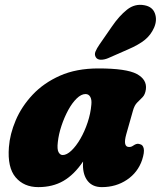

<svg xmlns="http://www.w3.org/2000/svg" viewBox="-20 -755 659 787"><path d="M497.5 -204.5Q483 -152.5 509 -152.5Q516.5 -152.5 521 -155Q525.5 -157.5 532.5 -162Q543.5 -168 553.5 -164Q566 -161.5 569.2 -146Q572.5 -130.5 562.5 -99.5Q545 -48 500.2 -18Q455.5 12 397.5 12Q360 12 340 -12.5Q320 -37 320 -79Q320 -86 320.5 -93Q284 -39 240 -13.5Q196 12 137 12Q78 12 44 -28.2Q10 -68.5 16.5 -152Q20.5 -205.5 44.5 -262Q68.5 -318.5 113.8 -366.8Q159 -415 226 -444.8Q293 -474.5 383.5 -474.5Q498 -474.5 540.5 -451.8Q583 -429 578 -389Q575 -367.5 564.5 -356.8Q554 -346 542.5 -334.8Q531 -323.5 525 -301.5ZM217 -172.5Q213.5 -143 220 -131.2Q226.5 -119.5 237 -119.5Q253.5 -119.5 272.8 -137.8Q292 -156 309.5 -186.2Q327 -216.5 339.2 -253.2Q351.5 -290 354.5 -326.5Q356.5 -346.5 350 -358Q343.5 -369.5 330.5 -369.5Q313 -369.5 294.2 -351.2Q275.5 -333 259.5 -303.5Q243.5 -274 232 -239.5Q220.5 -205 217 -172.5ZM438.5 -646Q468.5 -690 500.8 -715.5Q533 -741 572 -733.5Q605 -727.5 615 -700Q625 -672.5 611.5 -641.5Q598.5 -612 574.2 -592Q550 -572 505 -552.5L423 -516.5Q407.5 -510 393.2 -510.2Q379 -510.5 373 -520Q366 -531 371.5 -544Q377 -557 387 -571.5Z"/></svg>

Font: Fraunces 72pt SuperSoft Black
Style: Italic
Weight: 900
Italic angle: -16°
Version: Version 1.000;[b76b70a41]